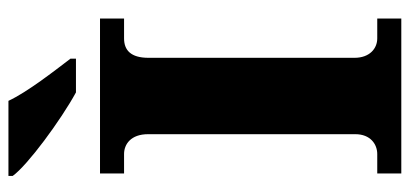

<svg xmlns="http://www.w3.org/2000/svg" viewBox="-278 -693 971 455"><g transform="rotate(-90 207.5 -465.5)"><path d="M216 -771H296V-784C267 -822 217 -886 196 -931H18V-921C43 -886 150 -807 216 -771ZM24 0H391V-57H344C320 -57 298 -75 298 -111V-599C298 -641 316 -657 344 -657H391V-714H24V-657H70C93 -657 117 -641 117 -600V-109C117 -73 93 -57 70 -57H24Z"/></g></svg>

Font: Noto Serif Malayalam ExtraBold
Style: Regular
Weight: 800
Designer: Indian type Foundry, Jelle Bosma, Monotype Design Team
Foundry: Monotype Imaging Inc.
Version: Version 2.104